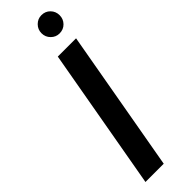

<svg xmlns="http://www.w3.org/2000/svg" viewBox="-300 -891 892 892"><g transform="rotate(-45 146.0 -445.0)"><path d="M26 0 150 -700H270L146 0ZM232 -770Q208 -770 190.5 -787.5Q173 -805 173 -830Q173 -855 190.5 -872.5Q208 -890 232 -890Q258 -890 275 -872.5Q292 -855 292 -830Q292 -805 275 -787.5Q258 -770 232 -770Z"/></g></svg>

Font: DM Sans 18pt SemiBold
Style: Italic
Weight: 600
Italic angle: -10°
Designer: Colophon Foundry, Jonny Pinhorn
Foundry: Colophon Foundry
Version: Version 4.004;gftools[0.9.30]